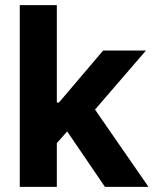

<svg xmlns="http://www.w3.org/2000/svg" viewBox="-20 -727 598 747"><path d="M187.6 -328H209.2L381.2 -530.3H547.8L318.4 -264.4H284.6L187.5 -154.8ZM56.9 -707H201.1V0H56.9ZM230.2 -232 326.4 -334.3 557.7 0H388.3Z"/></svg>

Font: Pretendard JP Variable
Style: Regular
Weight: 400
Designer: Base glyphs from Inter by Rasmus Andersson; Hangul glyphs from Noto Sans CJK(Source Han Sans) by Jang Soo-young and Kang
Foundry: Kil Hyung-jin
Version: Version 1.307;Glyphs 3.2 (3192)